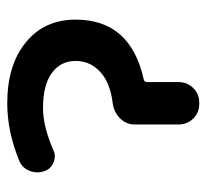

<svg xmlns="http://www.w3.org/2000/svg" viewBox="-40 -559 580 540"><g transform="rotate(-90 250.0 -289.0)"><path d="M227.5 -18.6Q203.1 -18.6 186.5 -35.6Q169.9 -52.7 169.9 -76.2V-200.2Q169.9 -223.6 186.5 -240.7Q203.1 -257.8 227.5 -261.7Q277.3 -267.6 306.6 -288.1Q348.6 -318.4 348.6 -366.2Q348.6 -408.2 315.4 -432.6Q282.2 -458 215.8 -458Q165 -458 99.6 -429.7Q89.8 -424.8 81.1 -424.8Q71.3 -424.8 62.5 -428.7Q43.9 -436.5 38.1 -456.1Q35.2 -464.8 35.2 -473.6Q35.2 -485.4 40 -497.1Q48.8 -517.6 69.3 -525.4Q150.4 -558.6 229.5 -558.6Q337.9 -558.6 401.4 -505.9Q464.8 -454.1 464.8 -366.2Q464.8 -211.9 296.9 -174.8Q289.1 -172.9 289.1 -166V-76.2Q289.1 -52.7 272.5 -35.6Q255.9 -18.6 231.4 -18.6Z"/></g></svg>

Font: Rounded Mgen+ 2m medium
Style: Regular
Weight: 500
Designer: [Source Han Sans]
Ryoko NISHIZUKA  (kana & ideographs); Paul D. Hunt (Latin, Greek & Cyrillic); Wenlong ZHANG  (bopomofo
Version: Version 1.059.20150602